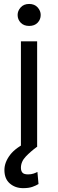

<svg xmlns="http://www.w3.org/2000/svg" viewBox="-20 -759 301 992"><path d="M71 -681.8Q71 -703.1 87 -720.9Q103 -738.6 130.7 -738.6Q158.4 -738.6 174.4 -720.9Q190.3 -703.1 190.3 -681.8Q190.3 -658.4 174.4 -641.7Q158.4 -625 130.7 -625Q103 -625 87 -641.7Q71 -658.4 71 -681.8ZM171.9 -545.5V0H88.1V-545.5ZM132.1 -29.8 170.5 0Q138.5 23.4 113.3 49.7Q88.1 76 88.1 108Q88.1 123.9 95.9 133Q103.7 142 125 142Q141 142 153.4 137.8Q165.8 133.5 173.3 129.3L179 191.8Q167.3 199.2 148.3 206.1Q129.3 213.1 99.4 213.1Q58.9 213.1 30.9 189.1Q2.8 165.1 2.8 119.3Q2.8 79.9 32.3 41Q61.8 2.1 132.1 -29.8Z"/></svg>

Font: Interface
Style: Regular
Weight: 400
Designer: Rasmus Andersson
Foundry: rsms
Version: Version 1.8